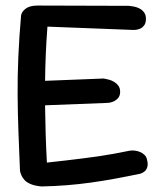

<svg xmlns="http://www.w3.org/2000/svg" viewBox="-20 -674 595 692"><path d="M130 -2Q107 -4 92 -10Q77 -16 69 -24.5Q61 -33 57 -42.5Q53 -52 52 -59Q49 -131 46.5 -198Q44 -265 43.5 -331Q43 -397 46 -468Q49 -539 56 -619Q59 -633 73.5 -643.5Q88 -654 116 -654L443 -653Q443 -653 449 -652.5Q455 -652 464.5 -650Q474 -648 483.5 -643Q493 -638 499.5 -629Q506 -620 506 -606Q506 -591 499.5 -582.5Q493 -574 484.5 -570.5Q476 -567 469 -566.5Q462 -566 462 -566L151 -578Q147 -526 145 -478Q143 -430 142.5 -383.5Q142 -337 142.5 -290.5Q143 -244 144.5 -194Q146 -144 149 -88Q187 -92 220 -96Q253 -100 281.5 -103.5Q310 -107 337 -111Q364 -115 391.5 -120Q419 -125 448 -131Q448 -131 453.5 -131.5Q459 -132 467 -131Q475 -130 484 -126.5Q493 -123 500.5 -116Q508 -109 510 -98Q514 -83 511 -72.5Q508 -62 502 -57Q496 -52 491 -50Q486 -48 486 -48Q438 -38 394.5 -30Q351 -22 308 -16Q265 -10 221.5 -6.5Q178 -3 130 -2ZM78 -292 74 -380 353 -391Q353 -391 359 -390Q365 -389 374 -386.5Q383 -384 392 -378.5Q401 -373 407 -364.5Q413 -356 413 -343Q413 -329 405.5 -320.5Q398 -312 388.5 -308Q379 -304 371.5 -303.5Q364 -303 364 -303Z"/></svg>

Font: Sour Gummy
Style: Regular
Weight: 400
Designer: Stefie Justprince
Foundry: Eifetstype
Version: Version 1.000